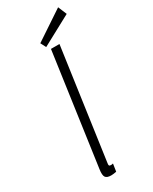

<svg xmlns="http://www.w3.org/2000/svg" viewBox="-232 -955 810 1017"><g transform="rotate(-30 173.0 -446.0)"><path d="M181 -730 85 -49Q80 -15 88.5 -2.5Q97 10 123 10Q130 10 137.5 9Q145 8 155 6L162 -40Q151 -38 150 -38Q140 -38 138 -42.5Q136 -47 138 -57L233 -730ZM164 -751 346 -849 324 -902 147 -784Z"/></g></svg>

Font: Secuela Light
Style: Italic
Weight: 300
Italic angle: -8°
Designer: Fernando Haro
Foundry: deFharo
Version: Version 1.708